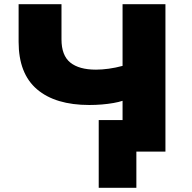

<svg xmlns="http://www.w3.org/2000/svg" viewBox="-20 -725 918 918"><path d="M632 173H452V-151H695V0H632ZM566 0V-243Q548 -237 522.5 -232.5Q497 -228 467.5 -225.5Q438 -223 407 -223Q245 -223 157 -298Q69 -373 69 -525V-705H274V-537Q274 -460 316 -426Q358 -392 439 -392Q467 -392 500 -396.5Q533 -401 566 -410V-705H771V0Z"/></svg>

Font: Nunito Sans 7pt SemiExpanded Black
Style: Regular
Weight: 900
Width: 6
Designer: Vernon Adams
Foundry: Vernon Adams
Version: Version 3.101;gftools[0.9.27]